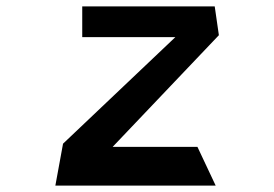

<svg xmlns="http://www.w3.org/2000/svg" viewBox="-20 -580 857 600"><path d="M153 0 177 -131 528 -464H237V-560H651L664 -470L332 -121H597L654 0Z"/></svg>

Font: OpenDyslexic
Style: Regular
Weight: 400
Designer: Abbie Gonzalez
Version: Version 0.920;hotconv 1.0.109;makeotfexe 2.5.65596